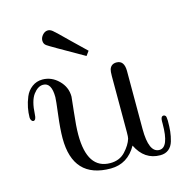

<svg xmlns="http://www.w3.org/2000/svg" viewBox="-99 -735 808 839"><g transform="rotate(-15 305.5 -316.0)"><path d="M15.1 -295.9Q15.1 -316.9 19.5 -339.8Q23.9 -362.8 33.9 -387Q43.9 -411.1 64.5 -426.5Q85 -441.9 111.8 -441.9Q152.8 -441.9 184.3 -410.9Q215.8 -379.9 215.8 -336.9Q215.8 -331.1 208.5 -268.6Q201.2 -206.1 201.2 -168Q201.2 -12.2 305.2 -12.2Q347.2 -12.2 373 -40Q398.9 -67.9 407.2 -95.2Q409.2 -102.1 409.2 -125V-377.9Q409.2 -398.9 412.1 -408.2Q419.9 -430.2 443.8 -430.2Q479 -430.2 479 -381.8V-120.1Q479 -12.2 526.9 -12.2Q569.8 -12.2 569.8 -119.1V-130.9Q569.8 -152.8 583 -152.8Q587.9 -152.8 591.8 -147.9Q594.7 -144 595.2 -126Q595.2 -98.1 593 -77.6Q590.8 -57.1 584.5 -35.2Q578.1 -13.2 563 -1Q547.9 11.2 524.9 11.2Q453.1 11.2 418 -61Q377.9 10.7 300.8 11.2Q130.9 11.2 130.9 -170.9Q130.9 -211.9 138.9 -275.9Q147 -339.8 147 -353Q147 -418.9 108.9 -418.9Q85 -418.9 64.5 -391.4Q43.9 -363.8 41 -303.2Q40 -277.3 27.8 -276.9Q22.9 -276.9 19 -282.5Q15.1 -288.1 15.1 -295.9ZM155.8 -606Q155.8 -619.1 166.3 -631.1Q176.8 -643.1 190.9 -643.1Q200.7 -643.1 211.4 -634.5Q222.2 -626 276.9 -571.8Q314 -535.6 339.8 -511.2L325.2 -491.2Q175.3 -576.2 167 -583Q155.8 -590.8 155.8 -606Z"/></g></svg>

Font: CMU Serif Upright Italic
Style: UprightItalic
Weight: 500
Version: Version 0.7.0